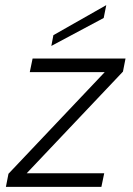

<svg xmlns="http://www.w3.org/2000/svg" viewBox="-20 -728 517 748"><path d="M459 -449 84 -53H386L375 0H3L13 -51L388 -447H96L107 -500H469ZM394 -708 384 -658 180 -549 188 -591Z"/></svg>

Font: Albert Sans Light
Style: Italic
Weight: 300
Italic angle: -11.25°
Designer: Andreas Rasmussen
Foundry: a.Foundry
Version: Version 1.025